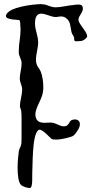

<svg xmlns="http://www.w3.org/2000/svg" viewBox="-20 -743 471 971"><path d="M130 208H131C141 207 143 184 143 164V137C146 97 141 -60 174 -85C176 -86 178 -87 180 -87C199 -87 232 -46 242 -40C246 -38 253 -37 262 -37C291 -37 339 -49 350 -56C360 -63 371 -80 377 -91C382 -99 384 -108 384 -115C384 -129 375 -139 359 -139C355 -139 351 -138 346 -137C326 -132 333 -104 302 -104C299 -104 297 -105 294 -105C279 -108 265 -118 251 -121C246 -123 240 -123 234 -123C225 -123 215 -122 205 -122C189 -122 175 -125 166 -138C161 -146 159 -155 159 -164C159 -202 196 -244 198 -285C199 -291 199 -296 199 -302C199 -329 195 -358 186 -381C180 -396 167 -407 164 -423C162 -429 162 -435 162 -442C162 -470 173 -501 173 -528C173 -561 158 -589 157 -622V-624C157 -657 167 -670 181 -673C183 -674 186 -674 189 -674C211 -674 239 -657 261 -657H266C274 -658 282 -660 290 -660C296 -660 302 -658 309 -655C340 -636 334 -608 342 -580C344 -570 351 -564 354 -555C356 -550 354 -540 358 -536C359 -535 362 -534 366 -534C372 -534 381 -536 383 -535H385C397 -535 412 -544 419 -554C420 -555 421 -558 421 -560C421 -579 384 -617 378 -636C377 -639 377 -642 377 -644C377 -663 399 -678 399 -699C399 -704 398 -708 396 -713C393 -718 385 -720 376 -720C365 -720 352 -718 346 -717C318 -715 290 -706 261 -706C236 -706 220 -719 200 -721H194C190 -721 190 -724 184 -722C153 -722 19 -708 10 -664V-662C10 -641 75 -644 78 -641C83 -635 83 -616 83 -608C84 -602 84 -597 84 -591C84 -556 75 -522 75 -487V-476C76 -459 87 -445 89 -429V-419C89 -394 80 -371 80 -346C80 -327 91 -312 92 -293V-286C91 -260 81 -233 81 -207V-205C81 -196 86 -192 87 -184C89 -171 89 -157 89 -143V-59C89 -44 89 -29 88 -16C86 -2 77 9 75 23C73 39 69 72 69 105C69 142 73 179 86 192C95 201 120 208 130 208Z"/></svg>

Font: Ancial
Style: Regular
Weight: 400
Designer: Daytona Mess (Anne-Dauphine Borione)
Foundry: Daytona Mess (Anne-Dauphine Borione)
Version: Version 1.000;Glyphs 3.2 (3192)